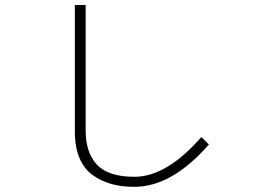

<svg xmlns="http://www.w3.org/2000/svg" viewBox="-20 -721 1040 765"><path d="M278.3 -195.3V-701.2H321.3V-201.2Q321.3 -112.3 366.7 -64.5Q412.1 -16.6 515.6 -16.6Q643.6 -16.6 782.2 -174.8L812.5 -145.5Q665 23.4 515.6 23.4Q465.8 23.4 425.8 12.7Q385.7 2 351.1 -22Q316.4 -45.9 297.4 -89.8Q278.3 -133.8 278.3 -195.3Z"/></svg>

Font: Gothic A1 ExtraLight
Style: Regular
Weight: 275
Designer: HanYang I&C Co.,Ltd.
Foundry: HanYang I&C Co.,Ltd.
Version: Version 2.50